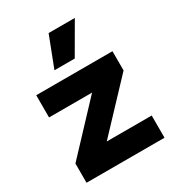

<svg xmlns="http://www.w3.org/2000/svg" viewBox="-177 -844 871 951"><g transform="rotate(-30 259.0 -368.0)"><path d="M38 0V-110L285 -373H39V-500H475V-390L227 -127H484V0ZM246 -736H396L295 -562H179Z"/></g></svg>

Font: Prodigy Sans
Style: Bold
Weight: 700
Designer: Wei Huang
Foundry: Wei Huang
Version: Version 1.003; ttfautohint (v1.8.3)